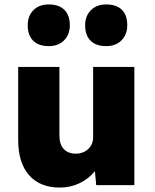

<svg xmlns="http://www.w3.org/2000/svg" viewBox="-20 -835 698 866"><path d="M250 11Q160 11 111 -45Q62 -101 62 -204V-533H248V-223Q248 -184 267.5 -163Q287 -142 321 -142Q356 -142 378 -163Q400 -184 400 -216V-533H586V0H414L408 -63Q381 -29 339.5 -9Q298 11 250 11ZM459 -627Q413 -627 388.5 -651.5Q364 -676 364 -721Q364 -763 390 -789Q416 -815 459 -815Q505 -815 529.5 -791Q554 -767 554 -721Q554 -679 528 -653Q502 -627 459 -627ZM200 -627Q154 -627 129.5 -651.5Q105 -676 105 -721Q105 -763 130.5 -789Q156 -815 200 -815Q245 -815 270 -791Q295 -767 295 -721Q295 -679 269 -653Q243 -627 200 -627Z"/></svg>

Font: Lexend ExtraBold
Style: Regular
Weight: 800
Designer: Bonnie Shaver-Troup, Thomas Jockin
Foundry: Lexend
Version: Version 1.007; ttfautohint (v1.8.3)